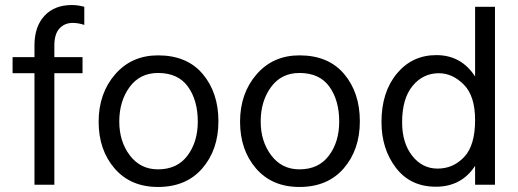

<svg xmlns="http://www.w3.org/2000/svg" viewBox="-20 -734 2060 763"><path d="M308 -443H196V0H117V-443H30V-507H117V-554Q117 -628 156.5 -671Q196 -714 266 -714Q290 -714 315 -707V-635Q291 -643 269 -643Q237 -643 216.5 -621Q196 -599 196 -553V-507H308Z M848 -252Q848 -139 784 -65Q720 9 608 9Q499 9 435.5 -64.5Q372 -138 372 -250Q372 -363 437.5 -438.5Q503 -514 608 -514Q723 -514 785.5 -440Q848 -366 848 -252ZM454 -251Q454 -172 496 -116.5Q538 -61 608 -61Q684 -61 725 -115.5Q766 -170 766 -251Q766 -335 727 -389.5Q688 -444 608 -444Q536 -444 495 -388Q454 -332 454 -251Z M1410 -252Q1410 -139 1346 -65Q1282 9 1170 9Q1061 9 997.5 -64.5Q934 -138 934 -250Q934 -363 999.5 -438.5Q1065 -514 1170 -514Q1285 -514 1347.5 -440Q1410 -366 1410 -252ZM1016 -251Q1016 -172 1058 -116.5Q1100 -61 1170 -61Q1246 -61 1287 -115.5Q1328 -170 1328 -251Q1328 -335 1289 -389.5Q1250 -444 1170 -444Q1098 -444 1057 -388Q1016 -332 1016 -251Z M1578 -248Q1578 -166 1618 -115Q1658 -64 1719 -64Q1781 -64 1824.5 -110Q1868 -156 1868 -257Q1868 -353 1823 -398Q1778 -443 1724 -443Q1661 -443 1619.5 -392.5Q1578 -342 1578 -248ZM1947 0H1868V-75Q1814 8 1712 8Q1611 8 1553.5 -67Q1496 -142 1496 -249Q1496 -368 1557 -441.5Q1618 -515 1714 -515Q1813 -515 1868 -430V-707H1947Z"/></svg>

Font: Hind Vadodara
Style: Regular
Weight: 400
Designer: Hitesh Malaviya
Foundry: Indian Type Foundry
Version: Version 1.001;PS 1.0;hotconv 1.0.86;makeotf.lib2.5.63406; tt